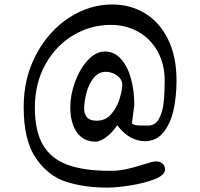

<svg xmlns="http://www.w3.org/2000/svg" viewBox="-20 -622 892 855"><path d="M714.8 133.3Q714.8 157.7 668.9 175.8Q623 193.8 561.3 203.6Q499.5 213.4 458 213.4Q356 213.4 275.4 187.7Q194.8 162.1 140.1 82.8Q85.4 3.4 85.4 -146Q85.4 -273.9 140.6 -378.4Q195.8 -482.9 286.6 -542.5Q377.4 -602.1 480 -602.1Q559.1 -602.1 624 -563.7Q689 -525.4 727.5 -448.7Q766.1 -372.1 766.1 -262.2Q766.1 -192.4 752.7 -131.8Q739.3 -71.3 707.5 -32.2Q675.8 6.8 624 6.8Q593.8 6.8 562.3 -9.8Q530.8 -26.4 502 -64.5Q485.8 -40 467.5 -23.4Q449.2 -6.8 433.1 1Q417 8.8 406.7 8.8Q351.1 8.8 322 -33.2Q293 -75.2 293 -145Q293 -199.2 314.2 -257.3Q335.4 -315.4 371.1 -354Q406.7 -392.6 447.3 -392.6Q489.3 -392.6 519 -359.1Q548.8 -325.7 563.5 -271.2Q578.1 -216.8 578.1 -154.8L567.4 -72.8Q574.2 -66.4 584.7 -64.7Q595.2 -63 612.3 -63H639.6Q671.4 -63 687.5 -92Q703.6 -121.1 708.5 -163.6Q713.4 -206.1 713.4 -262.2Q713.4 -335.4 682.4 -392.1Q651.4 -448.7 596.7 -480Q542 -511.2 472.7 -511.2Q384.8 -511.2 307.1 -465.6Q229.5 -419.9 182.4 -335.7Q135.3 -251.5 135.3 -142.6Q135.3 -38.1 171.4 23.4Q207.5 85 280.5 111.8Q353.5 138.7 470.2 138.7Q508.8 138.7 542.5 131.3Q576.2 124 617.2 110.8Q640.1 103.5 653.3 100.1Q666.5 96.7 676.8 96.7Q681.6 96.7 690.4 99.1Q699.2 101.6 707 109.9Q714.8 118.2 714.8 133.3ZM524.4 -245.1Q524.4 -261.7 512.9 -274.9Q501.5 -288.1 484.4 -295.2Q467.3 -302.2 451.2 -302.2Q419.9 -302.2 398.2 -276.4Q376.5 -250.5 366 -212.4Q355.5 -174.3 354.5 -137.7Q354.5 -116.2 366.9 -100.3Q379.4 -84.5 410.6 -84.5Q450.7 -84.5 476.3 -115Q502 -145.5 513.2 -183.8Q524.4 -222.2 524.4 -245.1ZM676.8 96.7Z"/></svg>

Font: Dekko
Style: Regular
Weight: 400
Designer: Multiple
Foundry: Sorkin Type
Version: Version 2.001